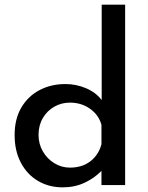

<svg xmlns="http://www.w3.org/2000/svg" viewBox="-20 -797 638 827"><path d="M250 10Q191 10 144 -17.5Q97 -45 70 -96Q43 -147 43 -215Q43 -285 72 -334Q101 -383 150.5 -409Q200 -435 262 -435Q308 -435 350.5 -417Q393 -399 418 -366V-777H519V0H417V-61Q387 -30 344.5 -10Q302 10 250 10ZM281 -75Q334 -75 369.5 -102.5Q405 -130 417 -176V-259Q406 -301 368.5 -328Q331 -355 281 -355Q245 -355 214 -337.5Q183 -320 164.5 -288.5Q146 -257 146 -216Q146 -177 164.5 -145Q183 -113 214 -94Q245 -75 281 -75Z"/></svg>

Font: Reem Kufi Ink
Style: Regular
Weight: 400
Designer: Khaled Hosny
Version: Version 1.7